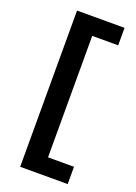

<svg xmlns="http://www.w3.org/2000/svg" viewBox="-152 -710 653 921"><g transform="rotate(20 175.0 -250.0)"><path d="M317.5 148.3V60H185V-560H317.5V-649.2H75V148.3Z"/></g></svg>

Font: Familjen Grotesk SemiBold
Style: Regular
Weight: 600
Designer: Anders Wikstroem, Jonas Baeckman, Matilda Gysing, Kristian Moeller
Foundry: Familjen STHLM AB
Version: Version 2.000